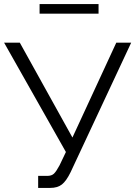

<svg xmlns="http://www.w3.org/2000/svg" viewBox="-20 -919 663 941"><path d="M174 -852V-899H463V-852ZM167 2V-57H212Q233 -57 244.5 -68Q256 -79 272 -109L303 -174L0 -710H77L335 -245L550 -710H623L326 -75Q305 -32 283.5 -15Q262 2 226 2Z"/></svg>

Font: Raleway-v4020
Style: Regular
Weight: 400
Designer: Matt McInerney, Pablo Impallari, Rodrigo Fuenzalida
Foundry: Matt McInerney, Pablo Impallari, Rodrigo Fuenzalida
Version: Version 4.020;PS 004.020;hotconv 1.0.88;makeotf.lib2.5.64775